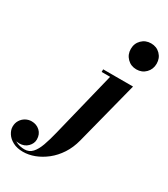

<svg xmlns="http://www.w3.org/2000/svg" viewBox="-487 -869 1086 1239"><g transform="rotate(30 56.0 -250.0)"><path d="M-106.5 260Q-151.5 260 -182.5 243.2Q-213.5 226.5 -229.2 201.5Q-245 176.5 -245 152Q-245 125 -232.2 104.5Q-219.5 84 -198.8 72.5Q-178 61 -154.5 61Q-118 61 -92.8 84.2Q-67.5 107.5 -67.5 146.5Q-67.5 176.5 -91.5 200.8Q-115.5 225 -154 225Q-189.5 225 -216.8 204.8Q-244 184.5 -244 152H-225Q-225 175.5 -208.5 196Q-192 216.5 -165 229Q-138 241.5 -106 241.5Q-71 241.5 -48.5 217Q-26 192.5 -10 148Q6 103.5 20.5 43.5L139.5 -440.5H76.5V-460H299L178 11.5Q162.5 71.5 132.2 117.8Q102 164 61.8 195.8Q21.5 227.5 -21.8 243.8Q-65 260 -106.5 260ZM261.5 -566.5Q220.5 -566.5 192.8 -594.5Q165 -622.5 165 -663.5Q165 -705 192.8 -732.5Q220.5 -760 261.5 -760Q303 -760 330.2 -732.5Q357.5 -705 357.5 -663.5Q357.5 -622.5 330.2 -594.5Q303 -566.5 261.5 -566.5Z"/></g></svg>

Font: Bodoni Moda ExtraBold
Style: Italic
Weight: 800
Italic angle: -13°
Version: Version 2.005